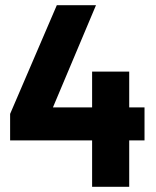

<svg xmlns="http://www.w3.org/2000/svg" viewBox="-20 -720 600 740"><path d="M19 -179H335V0H478V-179H537V-306H478V-444H335V-306H184L350 -700H199L19 -281Z"/></svg>

Font: Vanilla Cream Black
Style: Regular
Weight: 900
Designer: Jeremy Tribby, Jinavaṁso
Foundry: Tribby Type
Version: Version 1.422;Glyphs 3.1.2 (3151)